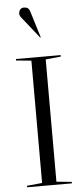

<svg xmlns="http://www.w3.org/2000/svg" viewBox="-63 -995 447 1029"><g transform="rotate(-5 160.5 -480.5)"><path d="M40 -682V-690H281V-682L199 -674V-16L281 -8V0H40V-8L122 -16V-674ZM183 -794 180 -793 115 -875Q95 -900 87 -910Q79 -920 79 -930Q79 -943 86 -952Q93 -961 107 -961Q131 -961 138 -940Z"/></g></svg>

Font: Libre Caslon Display
Style: Regular
Weight: 400
Designer: Pablo Impallari, Rodrigo Fuenzalida
Foundry: Pablo Impallari, Rodrigo Fuenzalida
Version: Version 1.002; ttfautohint (v1.5)